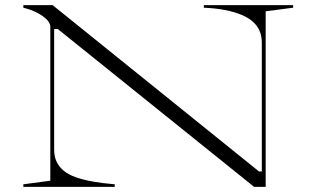

<svg xmlns="http://www.w3.org/2000/svg" viewBox="-20 -728 1233 748"><path d="M71 0V-10L176 -24V-624Q176 -644 146 -665.5Q116 -687 71 -698V-708H185L989 -60H1000V-561Q1000 -588 991 -608.5Q982 -629 964 -644.5Q946 -660 919 -671Q892 -682 856 -689Q820 -696 774 -698V-708H1122V-698L1015 -684V0H970L205 -615H191V-145Q191 -119 200 -99Q209 -79 227.5 -63.5Q246 -48 274 -38Q302 -28 340 -21Q378 -14 427 -10V0Z"/></svg>

Font: Kalnia Expanded ExtraLight
Style: Regular
Weight: 250
Width: 7
Designer: Frida Medrano
Foundry: Frida Medrano
Version: Version 1.105